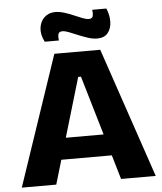

<svg xmlns="http://www.w3.org/2000/svg" viewBox="-58 -921 821 971"><g transform="rotate(-5 352.5 -435.0)"><path d="M13 0 236 -660H469L693 0H517L360 -533H346L188 0ZM144 -123V-232H584V-123ZM459 -718Q437 -718 412.5 -726Q388 -734 364 -744Q340 -754 320 -762Q300 -770 286 -770Q268 -770 265 -755.5Q262 -741 265 -725H193Q174 -761 177.5 -794.5Q181 -828 203 -849Q225 -870 259 -870Q280 -870 304 -862.5Q328 -855 351 -845Q374 -835 393.5 -827.5Q413 -820 425 -820Q444 -820 446.5 -835.5Q449 -851 446 -865H518Q533 -830 532 -796Q531 -762 513 -740Q495 -718 459 -718Z"/></g></svg>

Font: Bricolage Grotesque 24pt ExtraBold
Style: Regular
Weight: 800
Designer: Mathieu Triay
Foundry: Atelier Triay
Version: Version 1.001;gftools[0.9.33.dev8+g029e19f]